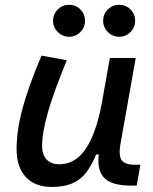

<svg xmlns="http://www.w3.org/2000/svg" viewBox="-20 -755 626 786"><path d="M191.4 10.3Q123 10.3 85.4 -30.5Q47.9 -71.3 47.9 -145Q47.9 -219.7 72 -310.3Q96.2 -400.9 149.9 -527.3L253.4 -508.3Q200.2 -378.9 176.3 -295.7Q152.3 -212.4 152.3 -157.2Q152.3 -121.6 170.9 -102.1Q189.5 -82.5 223.1 -82.5Q288.1 -82.5 330.6 -145.3Q373 -208 395.5 -325.7V-325.2L429.7 -517.6H535.6L473.1 -165.5Q464.8 -118.7 477.8 -99.6Q490.7 -80.6 533.7 -80.6H554.7L539.6 4.9H516.6Q439.5 4.9 408 -25.4Q376.5 -55.7 384.3 -122.6H373.5Q356.9 -81.5 335.2 -51.8Q313.5 -22 279.3 -5.9Q245.1 10.3 191.4 10.3ZM262.7 -604.5Q235.8 -604.5 216.6 -623.8Q197.3 -643.1 197.3 -669.9Q197.3 -697.3 216.6 -716.3Q235.8 -735.4 262.7 -735.4Q290 -735.4 309.1 -716.3Q328.1 -697.3 328.1 -669.9Q328.1 -643.1 309.1 -623.8Q290 -604.5 262.7 -604.5ZM467.8 -604.5Q440.9 -604.5 421.6 -623.8Q402.3 -643.1 402.3 -669.9Q402.3 -697.3 421.6 -716.3Q440.9 -735.4 467.8 -735.4Q495.1 -735.4 514.2 -716.3Q533.2 -697.3 533.2 -669.9Q533.2 -643.1 514.2 -623.8Q495.1 -604.5 467.8 -604.5Z"/></svg>

Font: Cascadia Mono PL
Style: Italic
Weight: 400
Italic angle: -10°
Monospace: yes
Designer: Aaron Bell
Foundry: Saja Typeworks
Version: Version 2404.023; ttfautohint (v1.8.4)